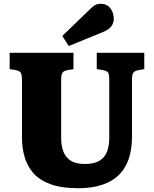

<svg xmlns="http://www.w3.org/2000/svg" viewBox="-20 -980 812 1014"><path d="M392 14Q304 14 246 -7.5Q188 -29 155.5 -66.5Q123 -104 109.5 -152.5Q96 -201 96 -254V-559Q96 -586 89.5 -596Q83 -606 62 -610L31 -615V-701H368V-615L333 -609Q315 -605 309 -594.5Q303 -584 303 -559V-251Q303 -208 315.5 -177.5Q328 -147 355 -130.5Q382 -114 427 -114Q478 -114 506 -131.5Q534 -149 545.5 -179.5Q557 -210 557 -250V-559Q557 -587 551 -596.5Q545 -606 522 -610L491 -615V-701H742V-615L708 -609Q689 -605 683 -594.5Q677 -584 677 -555V-259Q677 -167 645 -106.5Q613 -46 549.5 -16Q486 14 392 14ZM343 -737 309 -790 459 -935Q475 -951 487 -955.5Q499 -960 511 -960Q545 -960 563 -936Q581 -912 581 -881Q581 -859 568 -841Q555 -823 522 -810Z"/></svg>

Font: Literata ExtraBold
Style: Regular
Weight: 800
Designer: Latin by Veronika Burian and Jose Scaglione. Greek by Irene Vlachou. Cyrillic by Vera Evstafieva.
Foundry: TypeTogether
Version: Version 3.103;gftools[0.9.29]